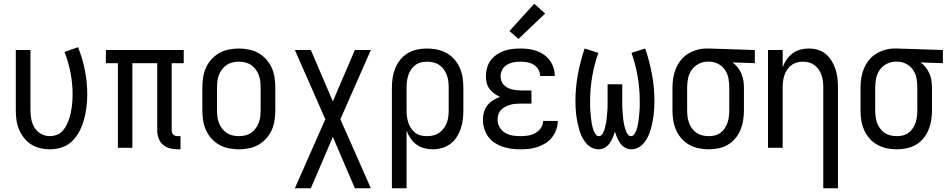

<svg xmlns="http://www.w3.org/2000/svg" viewBox="-20 -786 5040 1021"><path d="M246 8Q220 8 194 2Q168 -4 146 -18Q124 -32 107.5 -53Q91 -74 81 -98Q71 -122 67.5 -148Q64 -174 64 -200V-520H142V-200Q142 -176 146.5 -151.5Q151 -127 164 -106.5Q177 -86 199 -74Q221 -62 245 -62Q263 -62 280 -68Q297 -74 309.5 -86.5Q322 -99 330.5 -114.5Q339 -130 345 -146.5Q351 -163 355 -180Q359 -197 361.5 -214.5Q364 -232 365 -249.5Q366 -267 366 -285Q366 -342 355 -399Q344 -456 323 -510L395 -535Q419 -475 431.5 -412Q444 -349 444 -284Q444 -251 440 -218Q436 -185 427.5 -153Q419 -121 404 -91Q389 -61 366 -37.5Q343 -14 311 -3Q279 8 246 8Z M924 8Q903 8 882.5 2.5Q862 -3 846 -17Q830 -31 823 -51.5Q816 -72 816 -93V-450H684V0H607V-450H543V-520H957V-450H893V-93Q893 -87 895 -81Q897 -75 901.5 -70.5Q906 -66 912 -64Q918 -62 924 -62H940V8Z M1250 8Q1223 8 1196 2.5Q1169 -3 1146 -16Q1123 -29 1104.5 -49.5Q1086 -70 1075 -94.5Q1064 -119 1060 -146Q1056 -173 1056 -200V-320Q1056 -347 1060 -374Q1064 -401 1075 -425.5Q1086 -450 1104.5 -470.5Q1123 -491 1146 -504Q1169 -517 1196 -522.5Q1223 -528 1250 -528Q1277 -528 1304 -522.5Q1331 -517 1354 -504Q1377 -491 1395.5 -470.5Q1414 -450 1425 -425.5Q1436 -401 1440 -374Q1444 -347 1444 -320V-200Q1444 -173 1440 -146Q1436 -119 1425 -94.5Q1414 -70 1395.5 -49.5Q1377 -29 1354 -16Q1331 -3 1304 2.5Q1277 8 1250 8ZM1250 -62Q1267 -62 1284 -66Q1301 -70 1315 -79.5Q1329 -89 1339.5 -103Q1350 -117 1356 -133Q1362 -149 1364 -166Q1366 -183 1366 -200V-320Q1366 -337 1364 -354Q1362 -371 1356 -387Q1350 -403 1339.5 -417Q1329 -431 1315 -440.5Q1301 -450 1284 -454Q1267 -458 1250 -458Q1233 -458 1216 -454Q1199 -450 1185 -440.5Q1171 -431 1160.5 -417Q1150 -403 1144 -387Q1138 -371 1136 -354Q1134 -337 1134 -320V-200Q1134 -183 1136 -166Q1138 -149 1144 -133Q1150 -117 1160.5 -103Q1171 -89 1185 -79.5Q1199 -70 1216 -66Q1233 -62 1250 -62Z M1548 215 1710 -152 1548 -520H1633L1750 -247L1867 -520H1952L1790 -152L1952 215H1867L1750 -58L1633 215Z M2064 215V-320Q2064 -347 2068 -373Q2072 -399 2082 -423.5Q2092 -448 2109 -469Q2126 -490 2149 -503.5Q2172 -517 2198 -522.5Q2224 -528 2251 -528Q2278 -528 2304.5 -522.5Q2331 -517 2354.5 -504Q2378 -491 2396 -470.5Q2414 -450 2425 -425Q2436 -400 2440 -373.5Q2444 -347 2444 -320V-200Q2444 -175 2441 -150Q2438 -125 2430 -101.5Q2422 -78 2408.5 -57Q2395 -36 2375 -21Q2355 -6 2330.5 1Q2306 8 2281 8Q2258 8 2235.5 2Q2213 -4 2194.5 -17.5Q2176 -31 2163 -50.5Q2150 -70 2142 -91V215ZM2251 -62Q2268 -62 2284.5 -66Q2301 -70 2315 -79.5Q2329 -89 2339.5 -103Q2350 -117 2356 -133Q2362 -149 2364 -166Q2366 -183 2366 -200V-320Q2366 -337 2364 -354Q2362 -371 2356 -387Q2350 -403 2340 -417Q2330 -431 2316 -440.5Q2302 -450 2285 -454Q2268 -458 2251 -458Q2234 -458 2218 -454Q2202 -450 2188.5 -440Q2175 -430 2165.5 -415.5Q2156 -401 2151 -385.5Q2146 -370 2144 -353.5Q2142 -337 2142 -320V-200Q2142 -183 2144 -166.5Q2146 -150 2151 -134.5Q2156 -119 2165.5 -104.5Q2175 -90 2188 -80Q2201 -70 2217.5 -66Q2234 -62 2251 -62Z M2747 8Q2724 8 2700 5Q2676 2 2653.5 -5.5Q2631 -13 2610.5 -26.5Q2590 -40 2576 -59.5Q2562 -79 2555 -102Q2548 -125 2548 -149Q2548 -170 2553.5 -190Q2559 -210 2572 -226Q2585 -242 2602.5 -253Q2620 -264 2639 -271Q2623 -278 2608.5 -288.5Q2594 -299 2583 -313.5Q2572 -328 2568 -345.5Q2564 -363 2564 -381Q2564 -403 2570 -425Q2576 -447 2589 -464.5Q2602 -482 2620.5 -495Q2639 -508 2660 -515.5Q2681 -523 2703 -525.5Q2725 -528 2747 -528Q2769 -528 2790.5 -525.5Q2812 -523 2833 -515.5Q2854 -508 2872 -495.5Q2890 -483 2903 -465.5Q2916 -448 2923 -427Q2930 -406 2930 -384V-382H2852V-383Q2852 -401 2842.5 -417Q2833 -433 2817 -442.5Q2801 -452 2783 -455Q2765 -458 2747 -458Q2729 -458 2710.5 -454.5Q2692 -451 2676 -441.5Q2660 -432 2651 -415.5Q2642 -399 2642 -380Q2642 -368 2646 -356Q2650 -344 2658.5 -335Q2667 -326 2678 -320Q2689 -314 2701 -311Q2713 -308 2725.5 -306.5Q2738 -305 2750 -305H2806V-235H2750Q2736 -235 2722 -234Q2708 -233 2694 -229Q2680 -225 2667.5 -218.5Q2655 -212 2645 -202Q2635 -192 2630.5 -178.5Q2626 -165 2626 -150Q2626 -129 2636.5 -110Q2647 -91 2665.5 -80Q2684 -69 2705 -65.5Q2726 -62 2747 -62Q2768 -62 2788 -65Q2808 -68 2826 -78Q2844 -88 2856 -105Q2868 -122 2868 -143H2946V-142Q2946 -119 2938 -96.5Q2930 -74 2915.5 -55.5Q2901 -37 2881 -24.5Q2861 -12 2839 -4.5Q2817 3 2794 5.5Q2771 8 2747 8ZM2737 -579 2689 -621 2821 -766 2879 -714Z M3162 8Q3143 8 3125.5 -1.5Q3108 -11 3095.5 -26Q3083 -41 3074.5 -59Q3066 -77 3060.5 -95.5Q3055 -114 3051 -133Q3047 -152 3044.5 -171.5Q3042 -191 3041 -210.5Q3040 -230 3040 -249Q3040 -320 3053 -390.5Q3066 -461 3089 -528L3162 -505Q3140 -443 3129 -378.5Q3118 -314 3118 -248Q3118 -238 3118 -228Q3118 -218 3118.5 -208Q3119 -198 3120 -188Q3121 -178 3122 -168Q3123 -158 3124 -148Q3125 -138 3127 -128Q3129 -118 3131.5 -108Q3134 -98 3138 -89Q3142 -80 3148 -71Q3154 -62 3165 -62Q3173 -62 3179.5 -69Q3186 -76 3189.5 -84.5Q3193 -93 3195.5 -101.5Q3198 -110 3200 -118.5Q3202 -127 3203.5 -136Q3205 -145 3206 -153.5Q3207 -162 3207.5 -171Q3208 -180 3209 -189Q3210 -198 3210.5 -207Q3211 -216 3211 -224.5Q3211 -233 3211 -242Q3211 -251 3211 -260V-338H3289V-260Q3289 -251 3289 -242Q3289 -233 3289 -224.5Q3289 -216 3289.5 -207Q3290 -198 3291 -189Q3292 -180 3292.5 -171Q3293 -162 3294 -153.5Q3295 -145 3296.5 -136Q3298 -127 3300 -118.5Q3302 -110 3304.5 -101.5Q3307 -93 3310.5 -84.5Q3314 -76 3320.5 -69Q3327 -62 3335 -62Q3346 -62 3352 -71Q3358 -80 3362 -89Q3366 -98 3368.5 -108Q3371 -118 3373 -128Q3375 -138 3376 -148Q3377 -158 3378 -168Q3379 -178 3380 -188Q3381 -198 3381.5 -208Q3382 -218 3382 -228Q3382 -238 3382 -248Q3382 -314 3371 -378.5Q3360 -443 3338 -505L3411 -528Q3434 -461 3447 -390.5Q3460 -320 3460 -249Q3460 -230 3459 -210.5Q3458 -191 3455.5 -171.5Q3453 -152 3449 -133Q3445 -114 3439.5 -95.5Q3434 -77 3425.5 -59Q3417 -41 3404.5 -26Q3392 -11 3374.5 -1.5Q3357 8 3338 8Q3320 8 3304.5 -0.5Q3289 -9 3279 -23Q3269 -37 3262 -53.5Q3255 -70 3250 -86Q3245 -70 3238 -53.5Q3231 -37 3221 -23Q3211 -9 3195.5 -0.5Q3180 8 3162 8Z M3749 8Q3722 8 3695.5 2.5Q3669 -3 3645.5 -16Q3622 -29 3604 -49.5Q3586 -70 3575 -95Q3564 -120 3560 -146.5Q3556 -173 3556 -200V-320Q3556 -346 3560 -371.5Q3564 -397 3574 -421Q3584 -445 3600 -465.5Q3616 -486 3638 -499.5Q3660 -513 3685 -520.5Q3710 -528 3736 -528H3750L3994 -520V-450L3875 -454Q3891 -443 3903 -427.5Q3915 -412 3922.5 -394.5Q3930 -377 3933 -358Q3936 -339 3936 -320V-200Q3936 -173 3932 -147Q3928 -121 3918 -96.5Q3908 -72 3891 -51Q3874 -30 3851 -16.5Q3828 -3 3802 2.5Q3776 8 3749 8ZM3749 -62Q3766 -62 3782 -66Q3798 -70 3811.5 -80Q3825 -90 3834.5 -104.5Q3844 -119 3849 -134.5Q3854 -150 3856 -166.5Q3858 -183 3858 -200V-320Q3858 -344 3854 -367.5Q3850 -391 3837.5 -411Q3825 -431 3804 -443.5Q3783 -456 3759 -458H3742Q3717 -458 3694.5 -446Q3672 -434 3658 -414Q3644 -394 3639 -369.5Q3634 -345 3634 -320V-200Q3634 -183 3636 -166Q3638 -149 3644 -133Q3650 -117 3660 -103Q3670 -89 3684 -79.5Q3698 -70 3715 -66Q3732 -62 3749 -62Z M4358 215V-320Q4358 -337 4356 -353.5Q4354 -370 4349 -385.5Q4344 -401 4334.5 -415Q4325 -429 4312 -439Q4299 -449 4283 -453.5Q4267 -458 4250 -458Q4233 -458 4217 -453.5Q4201 -449 4188 -439Q4175 -429 4165.5 -415Q4156 -401 4151 -385.5Q4146 -370 4144 -353.5Q4142 -337 4142 -320V0H4064V-520H4142V-429Q4150 -450 4163 -469Q4176 -488 4194.5 -502Q4213 -516 4235.5 -522Q4258 -528 4280 -528Q4305 -528 4329 -521Q4353 -514 4371.5 -498.5Q4390 -483 4403 -461.5Q4416 -440 4423.5 -416.5Q4431 -393 4433.5 -368.5Q4436 -344 4436 -320V215Z M4749 8Q4722 8 4695.5 2.5Q4669 -3 4645.5 -16Q4622 -29 4604 -49.5Q4586 -70 4575 -95Q4564 -120 4560 -146.5Q4556 -173 4556 -200V-320Q4556 -346 4560 -371.5Q4564 -397 4574 -421Q4584 -445 4600 -465.5Q4616 -486 4638 -499.5Q4660 -513 4685 -520.5Q4710 -528 4736 -528H4750L4994 -520V-450L4875 -454Q4891 -443 4903 -427.5Q4915 -412 4922.5 -394.5Q4930 -377 4933 -358Q4936 -339 4936 -320V-200Q4936 -173 4932 -147Q4928 -121 4918 -96.5Q4908 -72 4891 -51Q4874 -30 4851 -16.5Q4828 -3 4802 2.5Q4776 8 4749 8ZM4749 -62Q4766 -62 4782 -66Q4798 -70 4811.5 -80Q4825 -90 4834.5 -104.5Q4844 -119 4849 -134.5Q4854 -150 4856 -166.5Q4858 -183 4858 -200V-320Q4858 -344 4854 -367.5Q4850 -391 4837.5 -411Q4825 -431 4804 -443.5Q4783 -456 4759 -458H4742Q4717 -458 4694.5 -446Q4672 -434 4658 -414Q4644 -394 4639 -369.5Q4634 -345 4634 -320V-200Q4634 -183 4636 -166Q4638 -149 4644 -133Q4650 -117 4660 -103Q4670 -89 4684 -79.5Q4698 -70 4715 -66Q4732 -62 4749 -62Z"/></svg>

Font: Iosevka www.saffi
Style: Regular
Weight: 400
Monospace: yes
Designer: Belleve Invis
Foundry: Belleve Invis
Version: Version 22.0.2; ttfautohint (v1.8.3)